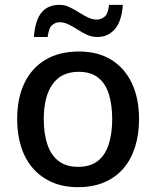

<svg xmlns="http://www.w3.org/2000/svg" viewBox="-20 -764 646 794"><path d="M555 -271Q555 -208 538.5 -156Q522 -104 490 -67Q458 -30 411 -10Q364 10 302 10Q243 10 196.5 -10Q150 -30 117.5 -66.5Q85 -103 68 -155Q51 -207 51 -271Q51 -359 81.5 -421.5Q112 -484 169 -517.5Q226 -551 306 -551Q386 -551 441.5 -516Q497 -481 526 -418.5Q555 -356 555 -271ZM161 -271Q161 -211 176 -166.5Q191 -122 222.5 -98Q254 -74 303 -74Q353 -74 384 -98Q415 -122 429.5 -167Q444 -212 444 -271Q444 -329 430.5 -373.5Q417 -418 386.5 -442.5Q356 -467 305 -467Q234 -467 197.5 -416Q161 -365 161 -271ZM120 -611Q123 -647 131 -672Q139 -697 152.5 -713Q166 -729 184.5 -736.5Q203 -744 226 -744Q248 -744 267.5 -734.5Q287 -725 306 -713Q325 -701 343.5 -692Q362 -683 381 -683Q397 -683 412 -694.5Q427 -706 431 -744H488Q483 -675 454.5 -643Q426 -611 383 -611Q359 -611 339 -620.5Q319 -630 300.5 -642Q282 -654 263.5 -663Q245 -672 225 -672Q211 -672 196.5 -661Q182 -650 177 -611Z"/></svg>

Font: Noto Sans Hebrew Thin Medium
Style: Regular
Weight: 500
Version: Version 3.001